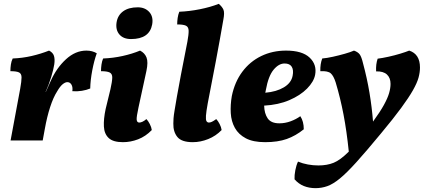

<svg xmlns="http://www.w3.org/2000/svg" viewBox="-20 -730 2211 998"><path d="M235 -467Q255 -457 260.5 -439.5Q266 -422 262 -395Q258 -369 246 -329.5Q234 -290 217 -252H218L244 -310Q274 -377 323 -422Q372 -467 429 -467Q460 -467 483 -453Q469 -414 459.5 -364Q450 -314 449 -270Q430 -262 405.5 -258Q381 -254 356 -256Q359 -277 351.5 -290Q344 -303 330 -303Q319 -303 305.5 -292Q292 -281 277 -255Q257 -224 240.5 -173Q224 -122 213 -60L202 0H35L85 -269Q92 -308 92 -327.5Q92 -347 79 -353.5Q66 -360 34 -360Q34 -377 36.5 -394.5Q39 -412 46 -426Q97 -428 144.5 -439Q192 -450 235 -467Z M619 9Q568 9 545 -12.5Q522 -34 520 -72.5Q518 -111 529 -163L554 -266Q563 -306 563.5 -326Q564 -346 550.5 -353Q537 -360 505 -360Q505 -377 507.5 -394.5Q510 -412 516 -426Q568 -428 617.5 -439Q667 -450 708 -467Q732 -455 741.5 -431.5Q751 -408 741 -361L700 -172Q689 -122 690.5 -107.5Q692 -93 704 -93Q711 -93 720 -97Q729 -101 741 -111Q750 -102 758.5 -85.5Q767 -69 769 -54Q737 -21 698 -6Q659 9 619 9ZM661 -527Q621 -527 600.5 -551Q580 -575 586 -614Q592 -651 620.5 -671.5Q649 -692 696 -692Q734 -692 756 -667.5Q778 -643 771 -603Q757 -527 661 -527Z M982 9Q924 9 902 -18Q880 -45 881 -88Q881 -100 882 -115Q883 -130 887.5 -156.5Q892 -183 899.5 -227.5Q907 -272 920.5 -341.5Q934 -411 954 -513Q961 -551 960.5 -570.5Q960 -590 946.5 -596.5Q933 -603 901 -603Q901 -620 903.5 -637Q906 -654 912 -669Q964 -671 1019 -682Q1074 -693 1117 -710Q1135 -695 1141.5 -679.5Q1148 -664 1141 -628Q1122 -518 1101.5 -409.5Q1081 -301 1060 -194Q1052 -150 1050.5 -128.5Q1049 -107 1053.5 -100Q1058 -93 1066 -93Q1073 -93 1081.5 -97Q1090 -101 1104 -111Q1113 -102 1121.5 -85.5Q1130 -69 1132 -54Q1102 -23 1062 -7Q1022 9 982 9Z M1358 9Q1296 9 1258 -11Q1220 -31 1201 -65Q1182 -99 1179.5 -142Q1177 -185 1185 -231Q1200 -304 1239.5 -357Q1279 -410 1337.5 -438.5Q1396 -467 1467 -467Q1551 -467 1589.5 -430.5Q1628 -394 1618 -341Q1611 -305 1576 -269.5Q1541 -234 1484 -209.5Q1427 -185 1353 -181Q1354 -140 1371.5 -114.5Q1389 -89 1432 -89Q1462 -89 1490.5 -99.5Q1519 -110 1541 -126Q1559 -99 1559 -58Q1517 -24 1470.5 -7.5Q1424 9 1358 9ZM1362 -263Q1361 -255 1359 -248Q1417 -253 1455.5 -276Q1494 -299 1501 -336Q1507 -366 1496.5 -383Q1486 -400 1459 -400Q1429 -400 1402 -367.5Q1375 -335 1362 -263Z M1820 -467Q1840 -460 1849.5 -447.5Q1859 -435 1867 -401Q1888 -323 1900.5 -248Q1913 -173 1919 -98Q1956 -149 1975.5 -184.5Q1995 -220 2002.5 -246Q2010 -272 2010 -294Q2010 -325 1991.5 -342.5Q1973 -360 1935 -359Q1933 -396 1943 -425Q1967 -428 1999 -435Q2031 -442 2060.5 -451Q2090 -460 2107 -467Q2163 -449 2163 -379Q2163 -354 2155.5 -326.5Q2148 -299 2126.5 -261Q2105 -223 2065 -168.5Q2025 -114 1960 -36Q1884 56 1833 112.5Q1782 169 1746.5 198Q1711 227 1681.5 237.5Q1652 248 1620 248Q1587 248 1559.5 237Q1532 226 1511 202Q1510 181 1515 155Q1520 129 1529 110Q1553 120 1580.5 125Q1608 130 1635 130Q1680 130 1714.5 116Q1749 102 1793 58Q1782 -49 1765.5 -135Q1749 -221 1725 -301Q1714 -336 1699 -349Q1684 -362 1645 -360Q1644 -398 1655 -426Q1679 -428 1710.5 -435Q1742 -442 1772 -450.5Q1802 -459 1820 -467Z"/></svg>

Font: Vollkorn ExtraBold
Style: Italic
Weight: 800
Italic angle: -11°
Designer: Friedrich Althausen
Foundry: Friedrich Althausen
Version: Version 5.000; ttfautohint (v1.8.3)